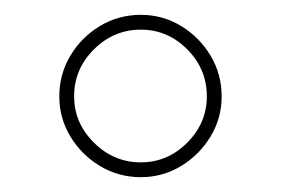

<svg xmlns="http://www.w3.org/2000/svg" viewBox="-20 -830 379 259"><path d="M170 -591Q140 -591 115 -606Q90 -621 75 -645.8Q60 -670.5 60 -700Q60 -730 75 -755Q90 -780 115 -795Q140 -810 170 -810Q199.5 -810 224.2 -795Q249 -780 264 -755Q279 -730 279 -700Q279 -670.5 264 -645.8Q249 -621 224.2 -606Q199.5 -591 170 -591ZM170 -611Q206 -611 232.5 -637.5Q259 -664 259 -700Q259 -737 232.5 -763.5Q206 -790 170 -790Q133.5 -790 106.8 -763.5Q80 -737 80 -700Q80 -664 106.8 -637.5Q133.5 -611 170 -611Z"/></svg>

Font: Big Shoulders Display SC Thin
Style: Regular
Weight: 100
Designer: Patric King
Foundry: XO Type Co
Version: Version 2.002